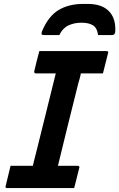

<svg xmlns="http://www.w3.org/2000/svg" viewBox="-20 -961 609 981"><path d="M359 0H17Q5 0 9 -11Q15 -37 21.5 -62.5Q28 -88 34 -114H148Q151 -128 155 -144Q159 -160 162 -171Q188 -274 213.5 -378Q239 -482 265 -586H163Q158 -586 156 -589.5Q154 -593 155 -597Q161 -623 167.5 -648.5Q174 -674 181 -700H524Q536 -700 532 -689Q525 -663 519 -637.5Q513 -612 506 -586H393Q391 -573 387 -559.5Q383 -546 380 -535Q354 -430 327.5 -324.5Q301 -219 276 -114H377Q382 -114 384.5 -110.5Q387 -107 385 -103Q378 -77 372 -51.5Q366 -26 359 0ZM283 -782H204Q194 -782 192.5 -786.5Q191 -791 195 -802Q227 -878 279 -909.5Q331 -941 406 -941H428Q500 -941 536 -904.5Q572 -868 569 -802Q569 -782 552 -782H481Q477 -817 456 -831Q435 -845 396 -845Q359 -845 329.5 -831Q300 -817 283 -782Z"/></svg>

Font: Recursive Sn Lnr St SmB
Style: Italic
Weight: 600
Italic angle: -15°
Version: Version 1.079;hotconv 1.0.112;makeotfexe 2.5.65598; ttfautoh